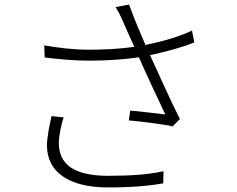

<svg xmlns="http://www.w3.org/2000/svg" viewBox="-20 -796 1040 842"><path d="M206 -287C198 -252 186 -195 186 -158C186 -43 280 26 454 26C557 26 634 19 696 8L697 -45C630 -31 559 -25 455 -25C304 -25 238 -75 238 -170C238 -200 249 -252 259 -281ZM822 -662C769 -636 692 -614 618 -599C593 -657 575 -697 546 -776L487 -765C501 -742 509 -726 525 -689C541 -651 554 -624 569 -591C505 -581 431 -578 366 -578C301 -578 231 -587 174 -597L176 -544C232 -537 303 -530 368 -530C446 -530 526 -535 589 -545C620 -474 674 -359 705 -294C669 -298 591 -308 551 -311L545 -268C604 -263 701 -250 737 -242L769 -274C727 -357 672 -480 638 -554C707 -569 782 -589 832 -610Z"/></svg>

Font: Noto Sans CJK Light
Style: Regular
Weight: 300
Designer: Ryoko NISHIZUKA (kana & ideographs); Paul D. Hunt (Latin, Greek & Cyrillic); Wenlong ZHANG (bopomofo); Sandoll Communica
Foundry: Adobe Systems Incorporated
Version: Version 1.000;PS 1;hotconv 1.0.78;makeotf.lib2.5.61930